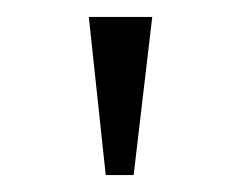

<svg xmlns="http://www.w3.org/2000/svg" viewBox="-20 -743 285 227"><path d="M160 -723H85L105 -536H138Z"/></svg>

Font: United Sans Thin
Style: Regular
Weight: 100
Designer: Pablo Impallari, Rodrigo Fuenzalida (Modified by Dan O. Williams)
Version: Version 1.000;PS 001.000;hotconv 1.0.88;makeotf.lib2.5.64775